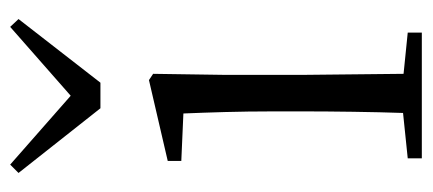

<svg xmlns="http://www.w3.org/2000/svg" viewBox="-250 -578 829 368"><g transform="rotate(-90 164.0 -394.5)"><path d="M32 -789 16 -773 140 -616H189L311 -773L296 -789L164 -673ZM130 0H285V-27L206 -35L204 -227V-378L206 -515L194 -523L39 -487V-461L130 -457C132 -407 134 -352 134 -285V-227C134 -173 133 -91 131 -36L44 -27V0Z"/></g></svg>

Font: Noto Serif CJK KR Light
Style: Regular
Weight: 300
Designer: Ryoko NISHIZUKA 西塚涼子 (kana & ideographs); Frank Grießhammer (Latin, Greek & Cyrillic); Wenlong ZHANG 张文龙 (bopomofo); San
Foundry: Adobe
Version: Version 2.001;hotconv 1.1.0;makeotfexe 2.6.0